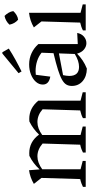

<svg xmlns="http://www.w3.org/2000/svg" viewBox="427 -1192 775 1670"><g transform="rotate(-90 815.0 -357.5)"><path d="M24 0V-24Q38 -31 54 -37Q70 -43 92 -48L102 -385L50 -451Q106 -484 169 -493L176 -401Q203 -430 232 -452Q261 -474 294 -490Q305 -491 318 -491Q366 -491 406 -470.5Q446 -450 479 -406Q529 -459 593 -490Q604 -491 616 -491Q709 -491 774 -412V-45L847 -26V0H622V-24Q634 -31 650.5 -37Q667 -43 689 -48L699 -375Q648 -420 588 -420Q532 -420 475 -378V-45L549 -26V0H323V-24Q336 -31 352 -37Q368 -43 391 -48L401 -375Q349 -420 290 -420Q234 -420 177 -378V-45L250 -26V0Z M1053 10Q985 9 943.5 -27Q902 -63 902 -121Q902 -148 914 -168.5Q926 -189 957 -206.5Q988 -224 1043.5 -241.5Q1099 -259 1187 -280L1191 -384Q1125 -436 1029 -436Q1015 -436 999 -434L983 -308Q914 -320 914 -373Q914 -406 937.5 -433Q961 -460 1001 -476Q1041 -492 1089 -492Q1142 -492 1187 -471Q1232 -450 1266 -412V-69L1363 -74Q1356 -37 1331 -15.5Q1306 6 1274 6Q1245 6 1219.5 -14.5Q1194 -35 1183 -75Q1155 -48 1124 -27Q1093 -6 1053 10ZM989 -143Q989 -58 1068 -58Q1093 -58 1121 -67Q1149 -76 1180 -95L1185 -233L996 -197Q993 -183 991 -169Q989 -155 989 -143ZM1028 -558 1013 -584 1184 -725H1195L1227 -669Q1179 -638 1129 -610.5Q1079 -583 1028 -558Z M1385 0V-24Q1400 -32 1417 -38Q1434 -44 1453 -48L1463 -385L1411 -451Q1440 -468 1471.5 -478.5Q1503 -489 1538 -493V-45L1611 -26V0ZM1511 -706Q1527 -691 1538.5 -671Q1550 -651 1553 -630Q1539 -614 1519 -602Q1499 -590 1478 -588Q1444 -617 1435 -663Q1449 -679 1469 -690.5Q1489 -702 1511 -706Z"/></g></svg>

Font: Piazzolla
Style: Regular
Weight: 400
Designer: Juan Pablo del Peral
Foundry: Huerta Tipografica
Version: Version 1.330